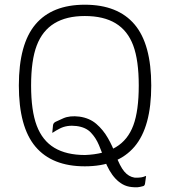

<svg xmlns="http://www.w3.org/2000/svg" viewBox="-20 -696 722 815"><path d="M340 10Q201 10 130.5 -73.5Q60 -157 60 -333Q60 -509 130.5 -592.5Q201 -676 340 -676Q480 -676 551 -592.5Q622 -509 622 -333Q622 -157 551 -73.5Q480 10 340 10ZM341 -38Q421 -41 472 -71.5Q523 -102 546 -164Q569 -226 569 -333Q569 -440 545.5 -503Q522 -566 471 -597Q420 -628 340 -628Q262 -628 211 -597Q160 -566 136 -503Q112 -440 112 -333Q112 -226 136 -162.5Q160 -99 211 -68.5Q262 -38 341 -38ZM551 58Q565 59 579 57Q587 56 599 51Q600 51 600 52L596 81Q595 92 588 94Q574 98 563 99Q546 99 539 98Q518 96 501 86.5Q484 77 470 62Q456 47 444.5 27Q433 7 424 -17Q413 -49 400 -80Q387 -111 365.5 -133.5Q344 -156 305 -161Q265 -166 235 -151Q219 -143 204 -133Q201 -131 202 -134L205 -164Q206 -174 216 -179Q230 -186 249 -194Q276 -206 317 -201Q360 -195 389 -170Q418 -145 438 -110Q458 -75 471 -39Q489 10 507.5 32Q526 54 551 58Z"/></svg>

Font: Vivano Light
Style: Regular
Weight: 300
Designer: Joe Prince, Josias Burgherr
Version: Version 2.064;September 19, 2022;FontCreator 14.0.0.2877 64-